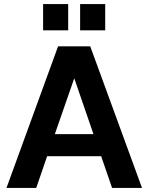

<svg xmlns="http://www.w3.org/2000/svg" viewBox="-20 -929 734 949"><path d="M12 0 267 -700H426L682 0H534L480 -157H213L159 0ZM251 -266H442L347 -542ZM376 -779V-909H500V-779ZM193 -779V-909H317V-779Z"/></svg>

Font: Host Grotesk Black
Style: Regular
Weight: 900
Designer: Doğukan Karapınar based on Poppins by Indian Type Foundry, Jonny Pinhorn
Foundry: Element Type
Version: Version 1.000; ttfautohint (v1.8.4.7-5d5b);gftools[0.9.33]